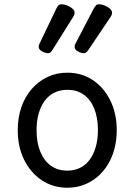

<svg xmlns="http://www.w3.org/2000/svg" viewBox="-20 -859 629 898"><path d="M295 19Q228 19 175.5 -16Q123 -51 93 -111.5Q63 -172 63 -250Q63 -309 80 -358Q97 -407 128.5 -443Q160 -479 202 -499Q244 -519 295 -519Q362 -519 414 -484.5Q466 -450 496 -389Q526 -328 526 -250Q526 -203 515 -162Q504 -121 483.5 -88Q463 -55 434.5 -31Q406 -7 370.5 6Q335 19 295 19ZM295 -61Q328 -61 354.5 -74Q381 -87 399.5 -112Q418 -137 428 -172Q438 -207 438 -250Q438 -308 421 -350.5Q404 -393 372 -416Q340 -439 295 -439Q262 -439 235 -426Q208 -413 189.5 -388Q171 -363 161 -328.5Q151 -294 151 -250Q151 -192 168.5 -149.5Q186 -107 218 -84Q250 -61 295 -61ZM205 -610Q193 -610 177 -618.5Q161 -627 161 -640Q161 -643 161.5 -646.5Q162 -650 165 -655L244 -820Q248 -828 253 -833.5Q258 -839 269 -839Q280 -839 294 -833.5Q308 -828 318.5 -819Q329 -810 329 -799Q329 -795 327.5 -790.5Q326 -786 321 -778L225 -625Q220 -617 215.5 -613.5Q211 -610 205 -610ZM373 -610Q360 -610 344.5 -618.5Q329 -627 329 -640Q329 -643 329.5 -646.5Q330 -650 333 -655L419 -820Q424 -828 428.5 -833.5Q433 -839 444 -839Q455 -839 469 -833.5Q483 -828 493.5 -819Q504 -810 504 -799Q504 -795 502.5 -790.5Q501 -786 496 -778L393 -625Q387 -617 382.5 -613.5Q378 -610 373 -610Z"/></svg>

Font: Playwrite BE WAL
Style: Regular
Weight: 400
Designer: Veronika Burian, José Scaglione
Foundry: TypeTogether
Version: Version 1.002